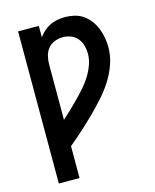

<svg xmlns="http://www.w3.org/2000/svg" viewBox="-112 -605 724 896"><g transform="rotate(-15 250.0 -156.5)"><path d="M60 215V-520H160V-465Q171 -480 185 -492.5Q199 -505 215.5 -513Q232 -521 250.5 -524.5Q269 -528 288 -528Q311 -528 334 -522.5Q357 -517 376 -503.5Q395 -490 409 -471Q423 -452 431.5 -430.5Q440 -409 444 -385.5Q448 -362 448 -339Q448 -297 433.5 -256.5Q419 -216 396 -180.5Q373 -145 344.5 -113.5Q316 -82 286 -52.5Q256 -23 224.5 5.5Q193 34 160 61V215ZM160 -66Q181 -85 201.5 -104.5Q222 -124 241.5 -144Q261 -164 279.5 -185Q298 -206 313 -230Q328 -254 338 -281Q348 -308 348 -336Q348 -356 342.5 -375.5Q337 -395 324.5 -410Q312 -425 293 -432.5Q274 -440 254 -440Q234 -440 214.5 -432.5Q195 -425 182.5 -409.5Q170 -394 165 -374Q160 -354 160 -333Z"/></g></svg>

Font: Iosevka Semibold
Style: Regular
Weight: 600
Monospace: yes
Designer: Belleve Invis
Foundry: Belleve Invis
Version: Version 33.2.3; ttfautohint (v1.8.4)